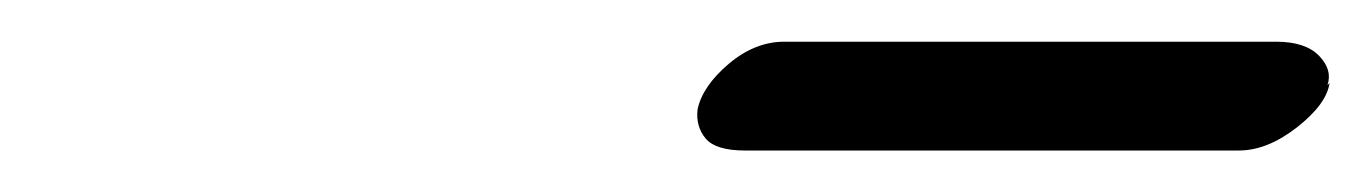

<svg xmlns="http://www.w3.org/2000/svg" viewBox="-20 -590 664 93"><path d="M580.1 -517.1H340.8Q326.7 -517.1 321.8 -522.9Q316.9 -528.8 317.9 -537.1Q320.3 -548.3 333 -559.1Q345.7 -569.8 359.9 -569.8H598.1Q612.3 -569.8 618.9 -563Q625.5 -556.2 623 -548.8L624 -549.8Q622.6 -539.6 608.2 -528.3Q593.8 -517.1 580.1 -517.1Z"/></svg>

Font: Linear Smooth
Style: Bold Italic
Weight: 700
Designer: Philipp H. Poll, Flanker
Foundry: Philipp H. Poll, reworked by Flanker
Version: Version 1.061 | FøM Fix